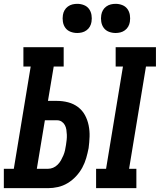

<svg xmlns="http://www.w3.org/2000/svg" viewBox="-37 -981 833 1001"><path d="M464 0V-101H516L604 -634H566V-735H776V-634H724L636 -101H674V0ZM-17 0V-101H35L123 -634H85V-735H295V-634H243L213 -455H260Q290 -455 318.5 -447.5Q347 -440 369.5 -423Q392 -406 405.5 -381.5Q419 -357 425 -328Q431 -299 430 -269Q429 -239 425 -209Q420 -183 412.5 -157Q405 -131 392 -107Q379 -83 359.5 -62Q340 -41 316 -26.5Q292 -12 265.5 -6Q239 0 213 0ZM155 -101H213Q227 -101 240 -106.5Q253 -112 263.5 -122.5Q274 -133 281 -145.5Q288 -158 293.5 -171Q299 -184 302 -197.5Q305 -211 307 -225Q309 -238 310.5 -251.5Q312 -265 311.5 -278.5Q311 -292 309 -305Q307 -318 301 -329Q295 -340 284.5 -347Q274 -354 260 -354H197ZM566 -809Q547 -809 530.5 -815.5Q514 -822 504 -835.5Q494 -849 491 -867Q488 -885 491 -903Q493 -916 499.5 -927.5Q506 -939 517 -947Q528 -955 540.5 -958Q553 -961 566 -961Q584 -961 600.5 -954.5Q617 -948 627 -934.5Q637 -921 640 -903Q643 -885 640 -867Q638 -854 631.5 -842.5Q625 -831 614 -823Q603 -815 590.5 -812Q578 -809 566 -809ZM366 -809Q347 -809 330.5 -815.5Q314 -822 304 -835.5Q294 -849 291 -867Q288 -885 291 -903Q293 -916 299.5 -927.5Q306 -939 317 -947Q328 -955 340.5 -958Q353 -961 366 -961Q384 -961 400.5 -954.5Q417 -948 427 -934.5Q437 -921 440 -903Q443 -885 440 -867Q438 -854 431.5 -842.5Q425 -831 414 -823Q403 -815 390.5 -812Q378 -809 366 -809Z"/></svg>

Font: Iosevka Etoile Oblique
Style: Bold
Weight: 700
Italic angle: -9°
Designer: Belleve Invis
Foundry: Belleve Invis
Version: Version 15.5.2; ttfautohint (v1.8.4)